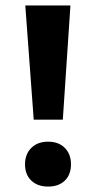

<svg xmlns="http://www.w3.org/2000/svg" viewBox="-20 -678 353 706"><path d="M104 -238 73 -658H239L211 -238ZM157 8Q118 8 95 -14Q72 -36 72 -74Q72 -111 95 -134Q118 -157 157 -157Q196 -157 218.5 -134Q241 -111 241 -74Q241 -36 218.5 -14Q196 8 157 8Z"/></svg>

Font: Ysabeau SC ExtraBold
Style: Regular
Weight: 800
Designer: Christian Thalmann (Catharsis Fonts)
Version: Version 2.001;gftools[0.9.30]; featfreeze: smcp